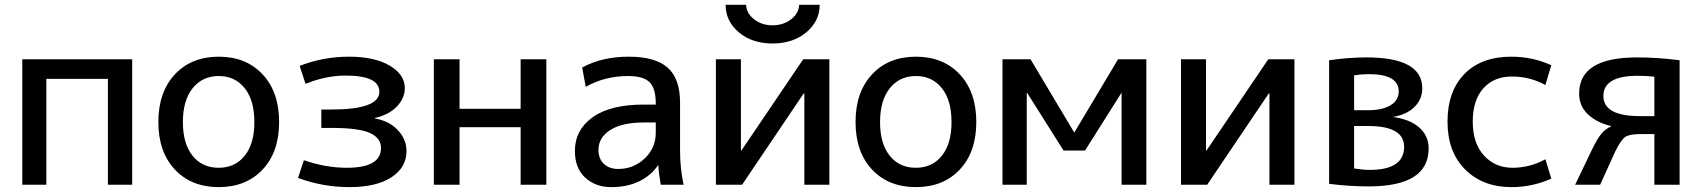

<svg xmlns="http://www.w3.org/2000/svg" viewBox="-20 -765 7047 795"><path d="M72.3 0V-519.5H527.3V0H426.8V-438.5H171.9V0Z M704.1 -63Q635.7 -135.7 635.7 -259.8Q635.7 -383.8 704.1 -457Q772.5 -530.3 885.7 -530.3Q999 -530.3 1067.4 -457Q1135.7 -383.8 1135.7 -259.8Q1135.7 -135.7 1067.4 -63Q999 9.8 885.7 9.8Q772.5 9.8 704.1 -63ZM777.8 -399.9Q737.3 -349.6 737.3 -259.8Q737.3 -169.9 777.3 -120.1Q817.4 -70.3 885.3 -70.3Q953.1 -70.3 993.2 -120.1Q1033.2 -169.9 1033.2 -259.8Q1033.2 -349.6 993.2 -399.9Q953.1 -450.2 885.7 -450.2Q818.4 -450.2 777.8 -399.9Z M1213.9 -28.3 1238.3 -101.6Q1329.1 -70.3 1416 -70.3Q1557.6 -70.3 1557.6 -152.3Q1557.6 -193.4 1511.7 -214.4Q1465.8 -235.4 1350.6 -235.4H1310.5V-311.5H1350.6Q1550.8 -311.5 1550.8 -384.8Q1550.8 -452.1 1411.1 -452.1Q1330.1 -452.1 1245.1 -418L1220.7 -492.2Q1318.4 -530.3 1424.8 -530.3Q1531.2 -530.3 1593.8 -493.2Q1656.2 -456.1 1656.2 -400.4Q1656.2 -358.4 1623.5 -324.2Q1590.8 -290 1532.2 -276.4V-274.4Q1590.8 -264.6 1627 -226.6Q1663.1 -188.5 1663.1 -139.6Q1663.1 -71.3 1600.6 -30.8Q1538.1 9.8 1427.2 9.8Q1316.4 9.8 1213.9 -28.3Z M1776.4 0V-519.5H1882.8V-314.5H2135.7V-519.5H2242.2V0H2135.7V-238.3H1882.8V0Z M2360.4 -139.6Q2360.4 -226.6 2433.6 -279.3Q2506.8 -332 2645.5 -332H2695.3V-336.9Q2695.3 -399.4 2669.4 -424.8Q2643.6 -450.2 2580.1 -450.2Q2484.4 -450.2 2405.3 -405.3L2390.6 -485.4Q2472.7 -530.3 2583 -530.3Q2693.4 -530.3 2744.6 -484.9Q2795.9 -439.5 2795.9 -339.8V-139.6Q2795.9 -68.4 2810.5 0H2715.8Q2707 -52.7 2706.1 -80.1H2704.1Q2675.8 -38.1 2626.5 -14.2Q2577.1 9.8 2511.2 9.8Q2445.3 9.8 2402.8 -29.8Q2360.4 -69.3 2360.4 -139.6ZM2458 -144.5Q2458 -107.4 2480.5 -86.4Q2502.9 -65.4 2540 -65.4Q2603.5 -65.4 2649.4 -108.9Q2695.3 -152.3 2695.3 -214.8V-257.8H2645.5Q2555.7 -257.8 2506.8 -226.6Q2458 -195.3 2458 -144.5Z M2944.3 0V-519.5H3047.9V-141.6H3049.8L3305.7 -519.5H3414.1V0H3310.5V-377.9H3307.6L3052.7 0ZM2984.4 -745.1H3069.3Q3071.3 -709 3103 -684.6Q3134.8 -660.2 3178.7 -660.2Q3222.7 -660.2 3254.9 -684.6Q3287.1 -709 3289.1 -745.1H3374Q3374 -677.7 3318.8 -631.3Q3263.7 -585 3178.7 -585Q3093.8 -585 3039.1 -631.3Q2984.4 -677.7 2984.4 -745.1Z M3590.8 -63Q3522.5 -135.7 3522.5 -259.8Q3522.5 -383.8 3590.8 -457Q3659.2 -530.3 3772.5 -530.3Q3885.7 -530.3 3954.1 -457Q4022.5 -383.8 4022.5 -259.8Q4022.5 -135.7 3954.1 -63Q3885.7 9.8 3772.5 9.8Q3659.2 9.8 3590.8 -63ZM3664.6 -399.9Q3624 -349.6 3624 -259.8Q3624 -169.9 3664.1 -120.1Q3704.1 -70.3 3772 -70.3Q3839.8 -70.3 3879.9 -120.1Q3919.9 -169.9 3919.9 -259.8Q3919.9 -349.6 3879.9 -399.9Q3839.8 -450.2 3772.5 -450.2Q3705.1 -450.2 3664.6 -399.9Z M4130.9 0V-519.5H4247.1L4427.7 -216.8H4428.7L4609.4 -519.5H4726.6V0H4624V-379.9H4623L4472.7 -141.6H4383.8L4233.4 -379.9H4231.4V0Z M4870.1 0V-519.5H4973.6V-141.6H4975.6L5231.4 -519.5H5339.8V0H5236.3V-377.9H5233.4L4978.5 0Z M5483.4 -3.9V-515.6Q5565.4 -527.3 5637.7 -527.3Q5869.1 -527.3 5869.1 -399.4Q5869.1 -354.5 5837.4 -322.8Q5805.7 -291 5750 -281.2V-280.3Q5819.3 -270.5 5857.4 -236.3Q5895.5 -202.1 5895.5 -150.4Q5895.5 6.8 5647.5 6.8Q5563.5 6.8 5483.4 -3.9ZM5586.9 -67.4Q5626 -61.5 5651.4 -61.5Q5793.9 -61.5 5793.9 -157.2Q5793.9 -243.2 5645.5 -243.2H5586.9ZM5586.9 -308.6H5643.6Q5704.1 -308.6 5737.8 -329.1Q5771.5 -349.6 5771.5 -386.7Q5771.5 -458 5647.5 -458Q5618.2 -458 5586.9 -453.1Z M6238.3 -530.3Q6325.2 -530.3 6403.3 -495.1L6378.9 -413.1Q6314.5 -448.2 6240.2 -448.2Q6166 -448.2 6122.1 -399.4Q6078.1 -350.6 6078.1 -261.2Q6078.1 -171.9 6124.5 -121.1Q6170.9 -70.3 6242.7 -70.3Q6314.5 -70.3 6378.9 -105.5L6403.3 -25.4Q6325.2 9.8 6238.3 9.8Q6120.1 9.8 6046.9 -63Q5973.6 -135.7 5973.6 -261.2Q5973.6 -386.7 6043.5 -458.5Q6113.3 -530.3 6238.3 -530.3Z M6502 0 6572.3 -146.5Q6594.7 -192.4 6611.3 -211.9Q6627.9 -231.4 6650.4 -241.2V-243.2Q6592.8 -256.8 6555.7 -291Q6518.6 -325.2 6518.6 -377.9Q6518.6 -527.3 6757.8 -527.3Q6842.8 -527.3 6934.6 -515.6V0H6830.1V-210H6774.4Q6727.5 -210 6710 -198.2Q6692.4 -186.5 6668.9 -139.6L6605.5 0ZM6770.5 -284.2H6830.1V-447.3Q6799.8 -451.2 6761.7 -451.2Q6619.1 -451.2 6619.1 -367.7Q6619.1 -284.2 6770.5 -284.2Z"/></svg>

Font: GenEi M Gothic v2 Medium
Style: Regular
Weight: 500
Version: Version 2.0